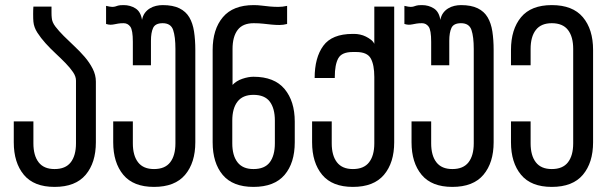

<svg xmlns="http://www.w3.org/2000/svg" viewBox="-20 -727 2379 753"><path d="M182 -701H111C110.3 -693.7 110 -684 110 -672C110 -659.3 110.3 -649.3 111 -642C112.3 -627.3 117.5 -613 126.5 -599C135.5 -585 146.2 -571.2 158.5 -557.5C170.8 -543.8 184 -530.5 198 -517.5C212 -504.5 225 -491.8 237 -479.5C249 -467.2 258.8 -455.3 266.5 -444C274.2 -432.7 278 -421.7 278 -411V-165C278 -133 271.2 -108.2 257.5 -90.5C243.8 -72.8 222.7 -64 194 -64C166 -64 145.2 -72.8 131.5 -90.5C117.8 -108.2 111 -133 111 -165V-251H34V-169C34 -115.7 47.2 -73.2 73.5 -41.5C99.8 -9.8 140 6 194 6C248.7 6 289.3 -9.8 316 -41.5C342.7 -73.2 356 -115.7 356 -169V-407C356 -424.3 351.8 -441.2 343.5 -457.5C335.2 -473.8 324.7 -489.3 312 -504C299.3 -518.7 285.7 -532.8 271 -546.5L230 -586C217.3 -598.7 206.5 -610.8 197.5 -622.5C188.5 -634.2 183.7 -645.7 183 -657C182.3 -663 182 -669.7 182 -677Z M618 -707C609.3 -707 600.7 -706 592 -704C583.3 -702 575.2 -698.7 567.5 -694C559.8 -689.3 553.3 -683.3 548 -676C542.7 -668.7 539 -659.7 537 -649C533.7 -670.3 525.2 -685.3 511.5 -694C497.8 -702.7 482.3 -707 465 -707C454.3 -707 447 -706.3 443 -705C439 -703.7 435.3 -702.5 432 -701.5C428.7 -700.5 424.7 -700 420 -700C415.3 -700 407.3 -701.3 396 -704V-633C402.7 -631 408.3 -630 413 -630C417.7 -630 422.5 -630.5 427.5 -631.5C432.5 -632.5 437.8 -633.5 443.5 -634.5C449.2 -635.5 456.3 -636 465 -636C475.7 -636 484.3 -631.5 491 -622.5C497.7 -613.5 501 -593.7 501 -563V-471H572V-567C572 -588.3 574.8 -605.2 580.5 -617.5C586.2 -629.8 598.7 -636 618 -636C639.3 -636 653 -627.2 659 -609.5C665 -591.8 668 -567 668 -535V-165C668 -133 661.2 -108.2 647.5 -90.5C633.8 -72.8 612.7 -64 584 -64C556 -64 535.2 -72.8 521.5 -90.5C507.8 -108.2 501 -133 501 -165V-251H424V-169C424 -115.7 437.2 -73.2 463.5 -41.5C489.8 -9.8 530 6 584 6C638.7 6 679.3 -9.8 706 -41.5C732.7 -73.2 746 -115.7 746 -169V-531C746 -557.7 744.3 -581.8 741 -603.5C737.7 -625.2 731.5 -643.7 722.5 -659C713.5 -674.3 700.5 -686.2 683.5 -694.5C666.5 -702.8 644.7 -707 618 -707Z M1058 -254V-165C1058 -133 1051.3 -108.2 1038 -90.5C1024.7 -72.8 1003.3 -64 974 -64C946 -64 925.2 -72.8 911.5 -90.5C897.8 -108.2 891 -133 891 -165V-254C891 -286 897.8 -310.8 911.5 -328.5C925.2 -346.2 946 -355 974 -355C1003.3 -355 1024.7 -346.2 1038 -328.5C1051.3 -310.8 1058 -286 1058 -254ZM974 -426C960.7 -426 946.2 -423.3 930.5 -418C914.8 -412.7 902 -404.7 892 -394V-535C892 -567 898.7 -591.8 912 -609.5C925.3 -627.2 946.3 -636 975 -636C989 -636 1001.7 -635.3 1013 -634C1024.3 -632.7 1035.2 -631.5 1045.5 -630.5C1055.8 -629.5 1066 -629 1076 -629C1086 -629 1096 -630.3 1106 -633V-704C1094 -701.3 1082.7 -700 1072 -700C1060.7 -700 1049.5 -700.5 1038.5 -701.5C1027.5 -702.5 1016.8 -703.7 1006.5 -705C996.2 -706.3 985.7 -707 975 -707C921 -707 880.7 -691.2 854 -659.5C827.3 -627.8 814 -585 814 -531V-169C814 -115 827.2 -72.3 853.5 -41C879.8 -9.7 920 6 974 6C1028.7 6 1069.3 -9.7 1096 -41C1122.7 -72.3 1136 -115 1136 -169V-250C1136 -303.3 1122.7 -346 1096 -378C1069.3 -410 1028.7 -426 974 -426Z M1526 -701H1448V-555C1445.3 -561 1441 -566.3 1435 -571C1429 -575.7 1422.3 -579.8 1415 -583.5C1407.7 -587.2 1400 -589.8 1392 -591.5C1384 -593.2 1376.7 -594 1370 -594H1363C1309 -594 1270.7 -578.5 1248 -547.5C1225.3 -516.5 1214 -474.3 1214 -421H1293V-425C1293 -457 1297.5 -481.3 1306.5 -498C1315.5 -514.7 1334.3 -523 1363 -523H1377C1405.7 -523 1424.7 -514.7 1434 -498C1443.3 -481.3 1448 -457 1448 -425V-165C1448 -133 1441.2 -108.2 1427.5 -90.5C1413.8 -72.8 1392.7 -64 1364 -64C1336 -64 1315.2 -72.8 1301.5 -90.5C1287.8 -108.2 1281 -133 1281 -165V-251H1204V-169C1204 -115.7 1217.2 -73.2 1243.5 -41.5C1269.8 -9.8 1310 6 1364 6C1418.7 6 1459.3 -9.8 1486 -41.5C1512.7 -73.2 1526 -115.7 1526 -169Z M1788 -707C1779.3 -707 1770.7 -706 1762 -704C1753.3 -702 1745.2 -698.7 1737.5 -694C1729.8 -689.3 1723.3 -683.3 1718 -676C1712.7 -668.7 1709 -659.7 1707 -649C1703.7 -670.3 1695.2 -685.3 1681.5 -694C1667.8 -702.7 1652.3 -707 1635 -707C1624.3 -707 1617 -706.3 1613 -705C1609 -703.7 1605.3 -702.5 1602 -701.5C1598.7 -700.5 1594.7 -700 1590 -700C1585.3 -700 1577.3 -701.3 1566 -704V-633C1572.7 -631 1578.3 -630 1583 -630C1587.7 -630 1592.5 -630.5 1597.5 -631.5C1602.5 -632.5 1607.8 -633.5 1613.5 -634.5C1619.2 -635.5 1626.3 -636 1635 -636C1645.7 -636 1654.3 -631.5 1661 -622.5C1667.7 -613.5 1671 -593.7 1671 -563V-471H1742V-567C1742 -588.3 1744.8 -605.2 1750.5 -617.5C1756.2 -629.8 1768.7 -636 1788 -636C1809.3 -636 1823 -627.2 1829 -609.5C1835 -591.8 1838 -567 1838 -535V-165C1838 -133 1831.2 -108.2 1817.5 -90.5C1803.8 -72.8 1782.7 -64 1754 -64C1726 -64 1705.2 -72.8 1691.5 -90.5C1677.8 -108.2 1671 -133 1671 -165V-251H1594V-169C1594 -115.7 1607.2 -73.2 1633.5 -41.5C1659.8 -9.8 1700 6 1754 6C1808.7 6 1849.3 -9.8 1876 -41.5C1902.7 -73.2 1916 -115.7 1916 -169V-531C1916 -557.7 1914.3 -581.8 1911 -603.5C1907.7 -625.2 1901.5 -643.7 1892.5 -659C1883.5 -674.3 1870.5 -686.2 1853.5 -694.5C1836.5 -702.8 1814.7 -707 1788 -707Z M2144 -707C2090 -707 2049.8 -691.2 2023.5 -659.5C1997.2 -627.8 1984 -585 1984 -531V-471H2061V-535C2061 -567 2067.8 -591.8 2081.5 -609.5C2095.2 -627.2 2116 -636 2144 -636C2172.7 -636 2193.8 -627.2 2207.5 -609.5C2221.2 -591.8 2228 -567 2228 -535V-165C2228 -133 2221.2 -108.2 2207.5 -90.5C2193.8 -72.8 2172.7 -64 2144 -64C2116 -64 2095.2 -72.8 2081.5 -90.5C2067.8 -108.2 2061 -133 2061 -165V-251H1984V-169C1984 -115.7 1997.2 -73.2 2023.5 -41.5C2049.8 -9.8 2090 6 2144 6C2198.7 6 2239.3 -9.8 2266 -41.5C2292.7 -73.2 2306 -115.7 2306 -169V-531C2306 -585 2292.7 -627.8 2266 -659.5C2239.3 -691.2 2198.7 -707 2144 -707Z"/></svg>

Font: Bebas Neue Regular two
Style: Regular2
Weight: 400
Designer: Ryoichi Tsunekawa & LGV (GE)
Foundry: Free Software Foundation, Inc.
Version: Version 1.003 August 13, 2016